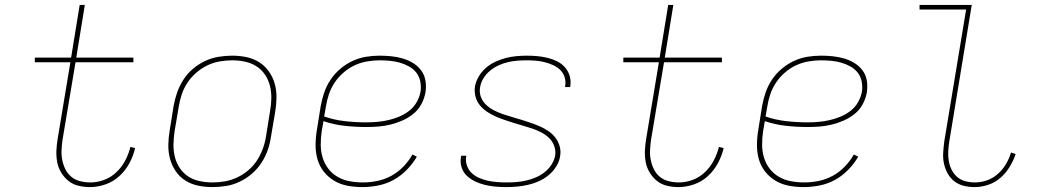

<svg xmlns="http://www.w3.org/2000/svg" viewBox="-20 -755 4240 783"><path d="M347 8Q323 8 300 2.5Q277 -3 259.5 -17Q242 -31 230 -50.5Q218 -70 213.5 -93Q209 -116 210 -140Q211 -164 215 -188L267 -501H122V-520H270L305 -735H326L291 -520H524V-501H288L235 -185Q232 -164 231 -143Q230 -122 234 -102Q238 -82 247 -64Q256 -46 271.5 -33.5Q287 -21 307.5 -16Q328 -11 349 -11Q377 -11 405 -21.5Q433 -32 455 -53Q477 -74 491 -101Q505 -128 512 -156L531 -151Q524 -120 508 -90Q492 -60 467 -37Q442 -14 410 -3Q378 8 347 8Z M846 8Q816 8 787.5 2Q759 -4 735.5 -19Q712 -34 696.5 -57Q681 -80 673.5 -107Q666 -134 666.5 -164Q667 -194 672 -223L688 -323Q693 -351 702.5 -378Q712 -405 728 -430Q744 -455 767 -474.5Q790 -494 817 -506.5Q844 -519 872 -523.5Q900 -528 927 -528Q957 -528 985.5 -522Q1014 -516 1037.5 -501Q1061 -486 1077 -463Q1093 -440 1100.5 -413Q1108 -386 1107.5 -356Q1107 -326 1102 -297L1085 -197Q1081 -169 1071.5 -142Q1062 -115 1045.5 -90Q1029 -65 1006 -45.5Q983 -26 956.5 -13.5Q930 -1 901.5 3.5Q873 8 846 8ZM847 -11Q872 -11 897.5 -15.5Q923 -20 947.5 -31.5Q972 -43 993 -61Q1014 -79 1028.5 -101.5Q1043 -124 1052 -149Q1061 -174 1065 -200L1081 -300Q1086 -326 1086.5 -353Q1087 -380 1081 -404.5Q1075 -429 1061 -450Q1047 -471 1026 -484.5Q1005 -498 979.5 -503.5Q954 -509 927 -509Q902 -509 876 -504.5Q850 -500 826 -488.5Q802 -477 781 -459Q760 -441 745 -418.5Q730 -396 721.5 -371Q713 -346 709 -320L692 -220Q688 -194 687.5 -167Q687 -140 693 -115.5Q699 -91 713 -70Q727 -49 747.5 -35.5Q768 -22 794 -16.5Q820 -11 847 -11Z M1457 8Q1427 8 1397.5 2.5Q1368 -3 1343.5 -17.5Q1319 -32 1301 -54.5Q1283 -77 1275 -104.5Q1267 -132 1267 -162.5Q1267 -193 1272 -223L1288 -323Q1293 -351 1302.5 -378.5Q1312 -406 1328.5 -430.5Q1345 -455 1368 -474.5Q1391 -494 1418 -506.5Q1445 -519 1473 -523.5Q1501 -528 1528 -528Q1553 -528 1576.5 -525.5Q1600 -523 1622.5 -516.5Q1645 -510 1664.5 -498Q1684 -486 1697.5 -468Q1711 -450 1715 -426.5Q1719 -403 1715 -378Q1711 -354 1698.5 -330.5Q1686 -307 1665.5 -290.5Q1645 -274 1621 -263.5Q1597 -253 1572.5 -247Q1548 -241 1523.5 -239Q1499 -237 1474 -237Q1429 -237 1384.5 -242Q1340 -247 1299 -261L1292 -220Q1288 -193 1288 -165.5Q1288 -138 1295.5 -113Q1303 -88 1318.5 -67.5Q1334 -47 1356.5 -34Q1379 -21 1405.5 -16Q1432 -11 1460 -11Q1489 -11 1518.5 -17Q1548 -23 1575 -37.5Q1602 -52 1624.5 -75Q1647 -98 1662 -125L1680 -116Q1663 -87 1638.5 -62Q1614 -37 1584.5 -21Q1555 -5 1522 1.5Q1489 8 1457 8ZM1474 -256Q1496 -256 1518.5 -258Q1541 -260 1563 -265Q1585 -270 1607 -279Q1629 -288 1648 -302.5Q1667 -317 1679 -338Q1691 -359 1695 -381Q1698 -402 1694 -422.5Q1690 -443 1678 -458.5Q1666 -474 1648 -484Q1630 -494 1610.5 -499.5Q1591 -505 1570.5 -507Q1550 -509 1528 -509Q1503 -509 1477 -504.5Q1451 -500 1427 -489Q1403 -478 1381.5 -459.5Q1360 -441 1345 -418.5Q1330 -396 1321.5 -371Q1313 -346 1309 -320L1302 -280Q1342 -266 1386 -261Q1430 -256 1474 -256Z M2044 8Q2022 8 2000 6Q1978 4 1957.5 -1Q1937 -6 1918 -15Q1899 -24 1884 -38Q1869 -52 1862.5 -72.5Q1856 -93 1860 -115L1861 -120H1882L1881 -116Q1878 -97 1884.5 -79Q1891 -61 1904 -49Q1917 -37 1934 -29.5Q1951 -22 1969.5 -18Q1988 -14 2007.5 -12.5Q2027 -11 2046 -11Q2066 -11 2085.5 -12.5Q2105 -14 2125 -18.5Q2145 -23 2164 -31Q2183 -39 2199.5 -51.5Q2216 -64 2228 -82Q2240 -100 2244 -120Q2247 -141 2240 -160Q2233 -179 2219 -192.5Q2205 -206 2187.5 -215Q2170 -224 2151 -230.5Q2132 -237 2112.5 -242.5Q2093 -248 2074 -254Q2055 -260 2036 -266.5Q2017 -273 1999 -281Q1981 -289 1964.5 -300.5Q1948 -312 1936 -327Q1924 -342 1919 -362Q1914 -382 1917 -403Q1921 -424 1933 -444Q1945 -464 1962.5 -479Q1980 -494 2001 -503.5Q2022 -513 2043 -518.5Q2064 -524 2086 -526Q2108 -528 2129 -528Q2151 -528 2172 -526Q2193 -524 2213.5 -519Q2234 -514 2252 -505Q2270 -496 2283.5 -481Q2297 -466 2303 -446Q2309 -426 2306 -405L2305 -400H2284L2285 -404Q2288 -423 2282.5 -440.5Q2277 -458 2264.5 -470Q2252 -482 2235.5 -489.5Q2219 -497 2201 -501.5Q2183 -506 2165 -507.5Q2147 -509 2128 -509Q2109 -509 2089.5 -507.5Q2070 -506 2051 -501.5Q2032 -497 2013.5 -488.5Q1995 -480 1979 -467Q1963 -454 1952 -436.5Q1941 -419 1938 -400Q1934 -379 1941 -360Q1948 -341 1962.5 -327.5Q1977 -314 1994.5 -305Q2012 -296 2031 -289.5Q2050 -283 2069.5 -277.5Q2089 -272 2108 -266Q2127 -260 2146 -253.5Q2165 -247 2183 -239Q2201 -231 2217 -220Q2233 -209 2245 -193.5Q2257 -178 2262.5 -158Q2268 -138 2264 -117Q2261 -96 2248 -75.5Q2235 -55 2216.5 -40Q2198 -25 2176.5 -15.5Q2155 -6 2132.5 -1Q2110 4 2088 6Q2066 8 2044 8Z M2747 8Q2723 8 2700 2.5Q2677 -3 2659.5 -17Q2642 -31 2630 -50.5Q2618 -70 2613.5 -93Q2609 -116 2610 -140Q2611 -164 2615 -188L2667 -501H2522V-520H2670L2705 -735H2726L2691 -520H2924V-501H2688L2635 -185Q2632 -164 2631 -143Q2630 -122 2634 -102Q2638 -82 2647 -64Q2656 -46 2671.5 -33.5Q2687 -21 2707.5 -16Q2728 -11 2749 -11Q2777 -11 2805 -21.5Q2833 -32 2855 -53Q2877 -74 2891 -101Q2905 -128 2912 -156L2931 -151Q2924 -120 2908 -90Q2892 -60 2867 -37Q2842 -14 2810 -3Q2778 8 2747 8Z M3257 8Q3227 8 3197.5 2.5Q3168 -3 3143.5 -17.5Q3119 -32 3101 -54.5Q3083 -77 3075 -104.5Q3067 -132 3067 -162.5Q3067 -193 3072 -223L3088 -323Q3093 -351 3102.5 -378.5Q3112 -406 3128.5 -430.5Q3145 -455 3168 -474.5Q3191 -494 3218 -506.5Q3245 -519 3273 -523.5Q3301 -528 3328 -528Q3353 -528 3376.5 -525.5Q3400 -523 3422.5 -516.5Q3445 -510 3464.5 -498Q3484 -486 3497.5 -468Q3511 -450 3515 -426.5Q3519 -403 3515 -378Q3511 -354 3498.5 -330.5Q3486 -307 3465.5 -290.5Q3445 -274 3421 -263.5Q3397 -253 3372.5 -247Q3348 -241 3323.5 -239Q3299 -237 3274 -237Q3229 -237 3184.5 -242Q3140 -247 3099 -261L3092 -220Q3088 -193 3088 -165.5Q3088 -138 3095.5 -113Q3103 -88 3118.5 -67.5Q3134 -47 3156.5 -34Q3179 -21 3205.5 -16Q3232 -11 3260 -11Q3289 -11 3318.5 -17Q3348 -23 3375 -37.5Q3402 -52 3424.5 -75Q3447 -98 3462 -125L3480 -116Q3463 -87 3438.5 -62Q3414 -37 3384.5 -21Q3355 -5 3322 1.5Q3289 8 3257 8ZM3274 -256Q3296 -256 3318.5 -258Q3341 -260 3363 -265Q3385 -270 3407 -279Q3429 -288 3448 -302.5Q3467 -317 3479 -338Q3491 -359 3495 -381Q3498 -402 3494 -422.5Q3490 -443 3478 -458.5Q3466 -474 3448 -484Q3430 -494 3410.5 -499.5Q3391 -505 3370.5 -507Q3350 -509 3328 -509Q3303 -509 3277 -504.5Q3251 -500 3227 -489Q3203 -478 3181.5 -459.5Q3160 -441 3145 -418.5Q3130 -396 3121.5 -371Q3113 -346 3109 -320L3102 -280Q3142 -266 3186 -261Q3230 -256 3274 -256Z M3954 8Q3931 8 3909.5 2.5Q3888 -3 3871.5 -16Q3855 -29 3844.5 -48Q3834 -67 3829.5 -88.5Q3825 -110 3826.5 -133Q3828 -156 3831 -179L3920 -716H3730V-735H3943L3851 -176Q3848 -156 3847 -136Q3846 -116 3849.5 -97Q3853 -78 3861.5 -61.5Q3870 -45 3884 -33Q3898 -21 3917 -16Q3936 -11 3956 -11Q3981 -11 4005 -19.5Q4029 -28 4049 -45.5Q4069 -63 4082.5 -86Q4096 -109 4103 -133L4122 -127Q4113 -100 4097.5 -74.5Q4082 -49 4059.5 -29.5Q4037 -10 4009 -1Q3981 8 3954 8Z"/></svg>

Font: Iosevka Thin Extended
Style: Italic
Weight: 100
Width: 7
Italic angle: -9°
Monospace: yes
Designer: Belleve Invis
Foundry: Belleve Invis
Version: Version 32.5.0; ttfautohint (v1.8.4)